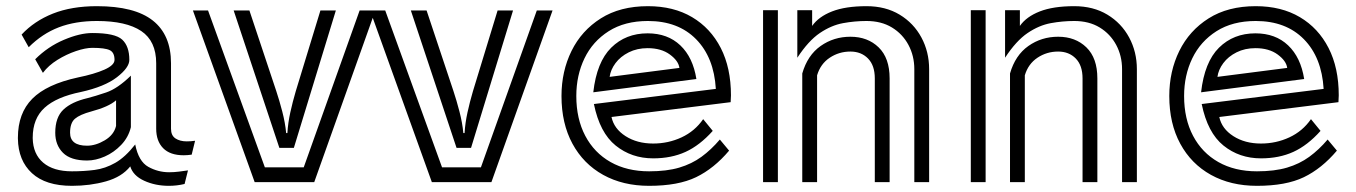

<svg xmlns="http://www.w3.org/2000/svg" viewBox="-20 -590 4393 622"><path d="M601 -89Q594 -88 587.5 -87.5Q581 -87 575 -87Q531 -87 508.5 -110Q486 -133 486 -173V-385Q486 -457 437.5 -489.5Q389 -522 294 -522Q224 -522 170.5 -501.5Q117 -481 73 -437L50 -478Q91 -522 151.5 -546Q212 -570 294 -570Q416 -570 475 -523.5Q534 -477 534 -385V-173Q534 -151 548.5 -141.5Q563 -132 585 -132Q592 -132 598.5 -132.5Q605 -133 612 -134ZM578 6Q553 12 527 12Q483 12 447 -4.5Q411 -21 402 -51Q375 -17 323.5 -2.5Q272 12 213 12Q128 12 83.5 -29Q39 -70 38 -141V-144Q38 -223 84.5 -270Q131 -317 232 -339Q286 -350 318.5 -364.5Q351 -379 351 -396Q351 -420 335.5 -427.5Q320 -435 279 -435Q257 -435 226 -424.5Q195 -414 166 -396Q137 -378 119 -354L94 -398Q135 -439 187 -461Q239 -483 279 -483Q353 -483 376 -461.5Q399 -440 399 -396Q399 -371 359 -340Q319 -309 242 -292Q163 -276 124.5 -241Q86 -206 86 -144V-142Q87 -91 120 -63Q153 -35 213 -35Q252 -35 286.5 -39.5Q321 -44 353.5 -62.5Q386 -81 418 -122Q429 -67 460.5 -49.5Q492 -32 528 -32Q544 -32 559.5 -34Q575 -36 589 -38ZM404 -178Q396 -145 372.5 -120.5Q349 -96 319.5 -83Q290 -70 262 -70Q209 -70 184 -95Q159 -120 159 -160Q159 -210 185.5 -235Q212 -260 263 -272Q287 -278 324 -290.5Q361 -303 404 -345ZM356 -265Q332 -244 276 -229Q239 -219 223 -205.5Q207 -192 207 -160Q207 -118 262 -118Q290 -118 319.5 -135.5Q349 -153 356 -182Z M737 -556H788L875 -295Q885 -265 894.5 -228.5Q904 -192 907 -159H911Q913 -192 920.5 -226Q928 -260 938 -294L1018 -556H1068L932 -111H885ZM605 -556H654L838 -48H964L1145 -556H1196L998 0H805Z M1311 -556H1362L1449 -295Q1459 -265 1468.5 -228.5Q1478 -192 1481 -159H1485Q1487 -192 1494.5 -226Q1502 -260 1512 -294L1592 -556H1642L1506 -111H1459ZM1179 -556H1228L1412 -48H1538L1719 -556H1770L1572 0H1379Z M2342 -102Q2293 -44 2235 -16Q2177 12 2083 12Q1998 12 1934 -23.5Q1870 -59 1834.5 -124.5Q1799 -190 1799 -279Q1799 -359 1831.5 -425Q1864 -491 1926.5 -530.5Q1989 -570 2079 -570Q2162 -570 2222 -534.5Q2282 -499 2315 -434.5Q2348 -370 2348 -281Q2348 -276 2347.5 -270.5Q2347 -265 2347 -259L1961 -211Q1969 -173 2006.5 -149Q2044 -125 2096 -125Q2145 -125 2188 -145Q2231 -165 2258 -204L2289 -166Q2247 -119 2201 -98Q2155 -77 2096 -77Q2026 -77 1974.5 -118.5Q1923 -160 1904 -253L2299 -302Q2293 -404 2235 -463Q2177 -522 2079 -522Q2004 -522 1952 -489Q1900 -456 1873.5 -401Q1847 -346 1847 -279Q1847 -205 1876 -150Q1905 -95 1958 -65Q2011 -35 2083 -35Q2140 -35 2180.5 -47Q2221 -59 2252.5 -82Q2284 -105 2312 -138ZM1902 -291Q1913 -389 1960 -435.5Q2007 -482 2078 -482Q2143 -482 2184 -443Q2225 -404 2236 -334ZM2181 -370Q2178 -393 2150 -413.5Q2122 -434 2078 -434Q2044 -434 2017 -420.5Q1990 -407 1974 -385.5Q1958 -364 1955 -341Z M2942 -366Q2942 -409 2923 -444.5Q2904 -480 2869.5 -501Q2835 -522 2787 -522Q2749 -522 2711 -515Q2673 -508 2636 -483Q2599 -458 2563 -403V-557H2611V-506Q2632 -536 2675.5 -553Q2719 -570 2787 -570Q2849 -570 2894.5 -542.5Q2940 -515 2965 -468.5Q2990 -422 2990 -366V0H2942ZM2452 -557H2500V0H2452ZM2814 -336Q2814 -378 2792 -400.5Q2770 -423 2735 -423Q2698 -423 2668 -403Q2638 -383 2627 -346V0H2579V-352Q2596 -411 2638.5 -441Q2681 -471 2735 -471Q2791 -471 2826.5 -436.5Q2862 -402 2862 -336V0H2814Z M3615 -366Q3615 -409 3596 -444.5Q3577 -480 3542.5 -501Q3508 -522 3460 -522Q3422 -522 3384 -515Q3346 -508 3309 -483Q3272 -458 3236 -403V-557H3284V-506Q3305 -536 3348.5 -553Q3392 -570 3460 -570Q3522 -570 3567.5 -542.5Q3613 -515 3638 -468.5Q3663 -422 3663 -366V0H3615ZM3125 -557H3173V0H3125ZM3487 -336Q3487 -378 3465 -400.5Q3443 -423 3408 -423Q3371 -423 3341 -403Q3311 -383 3300 -346V0H3252V-352Q3269 -411 3311.5 -441Q3354 -471 3408 -471Q3464 -471 3499.5 -436.5Q3535 -402 3535 -336V0H3487Z M4311 -102Q4262 -44 4204 -16Q4146 12 4052 12Q3967 12 3903 -23.5Q3839 -59 3803.5 -124.5Q3768 -190 3768 -279Q3768 -359 3800.5 -425Q3833 -491 3895.5 -530.5Q3958 -570 4048 -570Q4131 -570 4191 -534.5Q4251 -499 4284 -434.5Q4317 -370 4317 -281Q4317 -276 4316.5 -270.5Q4316 -265 4316 -259L3930 -211Q3938 -173 3975.5 -149Q4013 -125 4065 -125Q4114 -125 4157 -145Q4200 -165 4227 -204L4258 -166Q4216 -119 4170 -98Q4124 -77 4065 -77Q3995 -77 3943.5 -118.5Q3892 -160 3873 -253L4268 -302Q4262 -404 4204 -463Q4146 -522 4048 -522Q3973 -522 3921 -489Q3869 -456 3842.5 -401Q3816 -346 3816 -279Q3816 -205 3845 -150Q3874 -95 3927 -65Q3980 -35 4052 -35Q4109 -35 4149.5 -47Q4190 -59 4221.5 -82Q4253 -105 4281 -138ZM3871 -291Q3882 -389 3929 -435.5Q3976 -482 4047 -482Q4112 -482 4153 -443Q4194 -404 4205 -334ZM4150 -370Q4147 -393 4119 -413.5Q4091 -434 4047 -434Q4013 -434 3986 -420.5Q3959 -407 3943 -385.5Q3927 -364 3924 -341Z"/></svg>

Font: Train One
Style: Regular
Weight: 400
Designer: Fontworks Inc.
Foundry: Fontworks Inc.
Version: Version 1.100